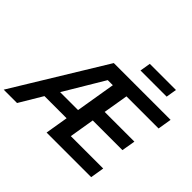

<svg xmlns="http://www.w3.org/2000/svg" viewBox="-221 -1180 1445 1445"><g transform="rotate(45 501.5 -457.5)"><path d="M-23.4 0 420.9 -727.5H1025.4L1007.3 -617.7H665.5L632.3 -418.9H948.7L930.2 -310.1H614.3L581.1 -109.9H925.8L907.7 0H433.1L533.7 -604.5H479.5L118.7 0ZM176.3 -182.6 193.4 -287.1H548.8L531.7 -182.6ZM895 -915 880.9 -830.1H602.5L616.7 -915Z"/></g></svg>

Font: Inter 17pt SemiBold
Style: Italic
Weight: 600
Italic angle: -9.3988°
Version: Version 4.001;git-66647c0bb